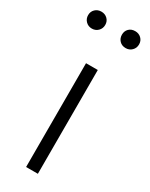

<svg xmlns="http://www.w3.org/2000/svg" viewBox="-208 -737 609 777"><g transform="rotate(30 97.0 -348.5)"><path d="M123 0V-485H68V0ZM18 -618Q35 -618 46.5 -629.5Q58 -641 58 -658Q58 -675 46.5 -686Q35 -697 18 -697Q1 -697 -10.5 -686Q-22 -675 -22 -658Q-22 -641 -10.5 -629.5Q1 -618 18 -618ZM176 -618Q193 -618 204.5 -629.5Q216 -641 216 -658Q216 -675 204.5 -686Q193 -697 176 -697Q158 -697 147 -686Q136 -675 136 -658Q136 -641 147 -629.5Q158 -618 176 -618Z"/></g></svg>

Font: Catamaran ExtraLight
Style: Regular
Weight: 250
Designer: Pria Ravichandran
Version: Version 2.000